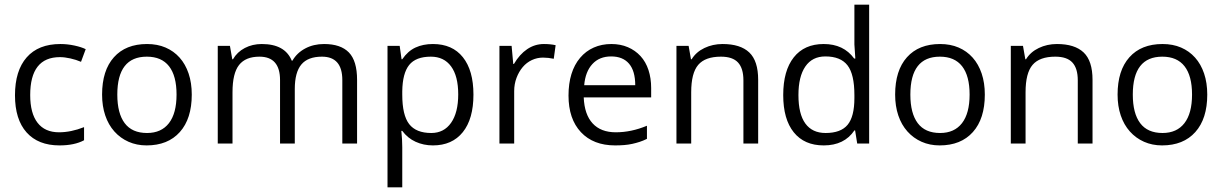

<svg xmlns="http://www.w3.org/2000/svg" viewBox="-20 -613 5220 820"><path d="M234 8Q143 8 93.5 -47.5Q44 -103 44 -206Q44 -311 94 -368Q144 -425 238 -425Q268 -425 298 -418.5Q328 -412 346 -403L326 -349Q305 -358 280.5 -363.5Q256 -369 236 -369Q109 -369 109 -207Q109 -129 140.5 -88.5Q172 -48 232 -48Q283 -48 339 -70V-14Q298 8 234 8Z M799 -209Q799 -106 748 -49Q697 8 606 8Q564 8 529 -7.5Q494 -23 468.5 -51.5Q443 -80 429.5 -120Q416 -160 416 -209Q416 -312 466.5 -368.5Q517 -425 608 -425Q652 -425 687 -410Q722 -395 747 -367Q772 -339 785.5 -299Q799 -259 799 -209ZM481 -209Q481 -129 512.5 -87Q544 -45 608 -45Q669 -45 701.5 -87Q734 -129 734 -209Q734 -289 702 -330Q670 -371 607 -371Q481 -371 481 -209Z M1442 0V-271Q1442 -371 1355 -371Q1295 -371 1267 -337.5Q1239 -304 1239 -233V0H1176V-271Q1176 -371 1088 -371Q1029 -371 1001 -335.5Q973 -300 973 -219V0H910V-417H962L972 -360H975Q993 -391 1025.5 -408Q1058 -425 1098 -425Q1197 -425 1226 -354H1229Q1248 -387 1283.5 -406Q1319 -425 1364 -425Q1435 -425 1470 -389Q1505 -353 1505 -272V0Z M1829 8Q1789 8 1755 -7.5Q1721 -23 1698 -54H1694Q1698 -17 1698 16V187H1635V-417H1687L1695 -360H1698Q1722 -395 1754.5 -410Q1787 -425 1829 -425Q1912 -425 1957 -368.5Q2002 -312 2002 -209Q2002 -105 1956.5 -48.5Q1911 8 1829 8ZM1820 -371Q1756 -371 1727.5 -335.5Q1699 -300 1698 -223V-209Q1698 -121 1727.5 -83Q1757 -45 1822 -45Q1876 -45 1906.5 -88.5Q1937 -132 1937 -210Q1937 -288 1906.5 -329.5Q1876 -371 1820 -371Z M2303 -425Q2331 -425 2353 -420L2345 -362Q2321 -367 2299 -367Q2274 -367 2251.5 -356.5Q2229 -346 2212.5 -326.5Q2196 -307 2186 -280.5Q2176 -254 2176 -224V0H2113V-417H2165L2172 -340H2175Q2199 -381 2231.5 -403Q2264 -425 2303 -425Z M2607 8Q2514 8 2461 -48.5Q2408 -105 2408 -205Q2408 -256 2420.5 -296.5Q2433 -337 2457.5 -366Q2482 -395 2516 -410Q2550 -425 2591 -425Q2630 -425 2661.5 -411.5Q2693 -398 2715.5 -373.5Q2738 -349 2749.5 -314Q2761 -279 2761 -237V-197H2473Q2476 -124 2511 -86Q2546 -48 2610 -48Q2676 -48 2743 -76V-20Q2727 -12 2711.5 -7Q2696 -2 2680 1.5Q2664 5 2646 6.5Q2628 8 2607 8ZM2590 -372Q2540 -372 2510 -339.5Q2480 -307 2475 -249H2693Q2693 -310 2666.5 -341Q2640 -372 2590 -372Z M3155 0V-270Q3155 -321 3132 -346Q3109 -371 3059 -371Q2992 -371 2962 -336Q2932 -301 2932 -219V0H2869V-417H2921L2931 -360H2934Q2953 -391 2988.5 -408Q3024 -425 3066 -425Q3142 -425 3180 -389Q3218 -353 3218 -272V0Z M3632 -56H3629Q3586 8 3498 8Q3415 8 3370 -48Q3325 -104 3325 -207Q3325 -311 3370 -368Q3415 -425 3498 -425Q3583 -425 3628 -363H3633L3629 -423V-593H3692V0H3641ZM3506 -45Q3571 -45 3600 -80Q3629 -115 3629 -194V-207Q3629 -296 3599.5 -334Q3570 -372 3505 -372Q3449 -372 3419.5 -329Q3390 -286 3390 -207Q3390 -126 3419.5 -85.5Q3449 -45 3506 -45Z M4186 -209Q4186 -106 4135 -49Q4084 8 3993 8Q3951 8 3916 -7.5Q3881 -23 3855.5 -51.5Q3830 -80 3816.5 -120Q3803 -160 3803 -209Q3803 -312 3853.5 -368.5Q3904 -425 3995 -425Q4039 -425 4074 -410Q4109 -395 4134 -367Q4159 -339 4172.5 -299Q4186 -259 4186 -209ZM3868 -209Q3868 -129 3899.5 -87Q3931 -45 3995 -45Q4056 -45 4088.5 -87Q4121 -129 4121 -209Q4121 -289 4089 -330Q4057 -371 3994 -371Q3868 -371 3868 -209Z M4583 0V-270Q4583 -321 4560 -346Q4537 -371 4487 -371Q4420 -371 4390 -336Q4360 -301 4360 -219V0H4297V-417H4349L4359 -360H4362Q4381 -391 4416.5 -408Q4452 -425 4494 -425Q4570 -425 4608 -389Q4646 -353 4646 -272V0Z M5136 -209Q5136 -106 5085 -49Q5034 8 4943 8Q4901 8 4866 -7.5Q4831 -23 4805.5 -51.5Q4780 -80 4766.5 -120Q4753 -160 4753 -209Q4753 -312 4803.5 -368.5Q4854 -425 4945 -425Q4989 -425 5024 -410Q5059 -395 5084 -367Q5109 -339 5122.5 -299Q5136 -259 5136 -209ZM4818 -209Q4818 -129 4849.5 -87Q4881 -45 4945 -45Q5006 -45 5038.5 -87Q5071 -129 5071 -209Q5071 -289 5039 -330Q5007 -371 4944 -371Q4818 -371 4818 -209Z"/></svg>

Font: UN Bangla
Style: Regular
Weight: 400
Designer: Desinged by Rajon, Unicode developed by Rashed (IMGN)
Version: Version 2.001;March 19, 2023;FontCreator 14.0.0.2901 64-bit